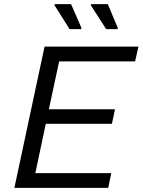

<svg xmlns="http://www.w3.org/2000/svg" viewBox="-20 -915 694 935"><path d="M50 0 197 -688H654L638 -616H268L218 -383H540L525 -312H203L152 -72H522L507 0ZM375 -773H319L245 -890L247 -895H326L377 -778ZM552 -773H497L422 -890L424 -895H505L554 -778Z"/></svg>

Font: Saira
Style: Italic
Weight: 400
Italic angle: -12°
Designer: Hector Gatti with collaboration of the Omnibus-Type team
Foundry: Omnibus-Type
Version: Version 1.100; ttfautohint (v1.8.3)